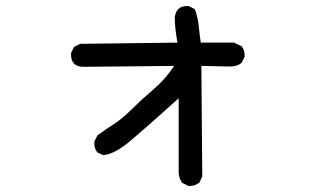

<svg xmlns="http://www.w3.org/2000/svg" viewBox="-20 -574 1040 635"><path d="M608 41H603L583 31Q573 18 571 0V-249Q469 -157 413.5 -110Q358 -63 321 -61L302 -70Q292 -82 292 -100V-106L302 -126Q329 -146 356.5 -163.5Q384 -181 415 -212Q446 -243 487 -278Q528 -313 556 -356L253 -353Q215 -355 215 -393V-399L225 -419L245 -429L567 -433Q558 -481 558 -517Q563 -554 598 -554H604L624 -544Q634 -519 637 -489.5Q640 -460 644 -433H754L779 -421Q789 -409 789 -392V-386L779 -366Q764 -354 741 -354L646 -356L649 10L640 29Q626 41 608 41Z"/></svg>

Font: Xiaolai Mono SC
Style: Regular
Weight: 400
Monospace: yes
Designer: LXGW / Nozomi Seto
Version: Version 3.113;September 30, 2024